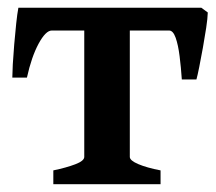

<svg xmlns="http://www.w3.org/2000/svg" viewBox="-20 -474 557 494"><path d="M514.6 -441.9Q514.2 -426.8 510.5 -402.3Q506.8 -377.9 502 -351.1Q497.1 -324.2 492.7 -302Q488.3 -279.8 485.4 -269.5H447.8Q445.8 -300.3 442.1 -329.3Q438.5 -358.4 431.9 -377Q425.3 -395.5 415 -395.5H261.7L273.4 -454.1H498ZM113.3 -395.5Q97.7 -395.5 79.3 -361.6Q61 -327.6 49.3 -274.4H11.7Q11.7 -285.2 12.9 -308.3Q14.2 -331.5 16.6 -359.9Q19 -388.2 21.7 -413.6Q24.4 -439 27.3 -454.1H272.9L235.8 -395.5ZM117.2 0V-35.6Q150.4 -42.5 173.6 -51.3Q196.8 -60.1 196.8 -70.3V-408.2Q196.8 -414.1 182.1 -416Q167.5 -418 131.8 -418.5V-454.1H378.4V-418.5Q345.7 -418 329.8 -416.5Q314 -415 314 -408.2V-70.3Q314 -61 335.7 -51.8Q357.4 -42.5 393.1 -35.6V0Z"/></svg>

Font: Gentium Plus
Style: Bold
Weight: 700
Designer: Victor Gaultney, Annie Olsen, Iska Routamaa, Becca Hirsbrunner
Foundry: SIL International
Version: Version 6.101